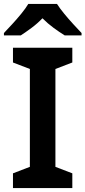

<svg xmlns="http://www.w3.org/2000/svg" viewBox="-31 -957 435 977"><path d="M337 0H35V-75L121 -108V-606L35 -639V-714H337V-639L251 -606V-108L337 -75ZM259 -937Q273 -915 295.5 -887.5Q318 -860 342 -834Q366 -808 384 -789V-777H298Q272 -793 242 -815Q212 -837 185 -864Q159 -837 130 -815.5Q101 -794 75 -777H-11V-789Q8 -809 31.5 -834.5Q55 -860 77.5 -887.5Q100 -915 113 -937Z"/></svg>

Font: Noto Sans Nag Mundari SemiBold
Style: Regular
Weight: 600
Version: Version 1.000